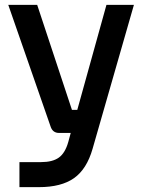

<svg xmlns="http://www.w3.org/2000/svg" viewBox="-20 -559 595 790"><path d="M60 211V108H149Q196 108 222 89.5Q248 71 261 25L271 -12H223Q198 -12 189 -36L14 -539H133L276 -107H298L418 -539H531L361 53Q337 137 284.5 174Q232 211 140 211Z"/></svg>

Font: Cazoo Sans Medium
Style: Regular
Weight: 500
Designer: Jonathan Barnbrook, Julián Moncada
Foundry: Barnbrook Fonts
Version: Version 2.000;Glyphs 3.3 (3337)